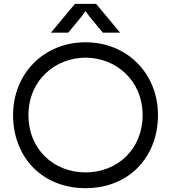

<svg xmlns="http://www.w3.org/2000/svg" viewBox="-20 -966 890 999"><path d="M425 -666C580 -666 722 -551 722 -366C722 -190 591 -69 425 -69C259 -69 128 -190 128 -366C128 -551 270 -666 425 -666ZM48 -367C48 -153 195 13 425 13C655 13 802 -153 802 -367C802 -583 642 -746 425 -746C208 -746 48 -583 48 -367ZM245 -796H335L406 -882L425 -908L444 -882L515 -796H605L480 -946H370Z"/></svg>

Font: Kreadon Medium
Style: Regular
Weight: 500
Designer: kohakuno
Foundry: StudioGnu
Version: Version 1.000;Glyphs 3.1.2 (3151)